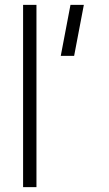

<svg xmlns="http://www.w3.org/2000/svg" viewBox="-20 -770 450 790"><path d="M75 0V-750H130V0ZM230 -540 270 -750H325L285 -540Z"/></svg>

Font: Mohave Light
Style: Regular
Weight: 300
Designer: Gumpita Rahayu
Foundry: Tokotype
Version: Version 2.003